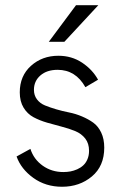

<svg xmlns="http://www.w3.org/2000/svg" viewBox="-20 -710 464 740"><path d="M168 -548.8 272.9 -689.9H358.9L228 -548.8ZM219.2 9.8Q155.8 9.8 108.4 -24.4Q61 -58.6 43.9 -106.9L97.2 -136.2Q109.9 -96.2 144.5 -71.5Q179.2 -46.9 224.1 -46.9Q238.3 -46.9 251.5 -49.3Q264.6 -51.8 277.8 -57.6Q291 -63.5 301 -72.8Q311 -82 317.1 -96.4Q323.2 -110.8 323.2 -128.9Q323.2 -157.2 308.6 -176Q293.9 -194.8 270.3 -204.6Q246.6 -214.4 218.3 -221.7Q189.9 -229 161.4 -237.3Q132.8 -245.6 109.1 -258.3Q85.4 -271 70.8 -295.2Q56.2 -319.3 56.2 -354Q56.2 -417.5 99.4 -456.3Q142.6 -495.1 205.1 -495.1Q256.3 -495.1 296.4 -468.5Q336.4 -441.9 357.9 -402.8L309.1 -374Q271.5 -440.9 202.1 -440.9Q160.6 -440.9 135.7 -419.2Q110.8 -397.5 110.8 -363.8Q110.8 -342.3 122.6 -326.9Q134.3 -311.5 153.3 -303.7Q172.4 -295.9 196.5 -288.8Q220.7 -281.7 246.3 -276.6Q272 -271.5 296.1 -261.2Q320.3 -251 339.4 -237.3Q358.4 -223.6 370.1 -199Q381.8 -174.3 381.8 -141.1Q381.8 -69.8 334.2 -30Q286.6 9.8 219.2 9.8Z"/></svg>

Font: HK Grotesk Light
Style: Regular
Weight: 300
Designer: Alfredo Marco Pradil and Stefan Peev
Foundry: Hanken Design Co.
Version: Version 1.045;PS 001.045;hotconv 1.0.88;makeotf.lib2.5.64775